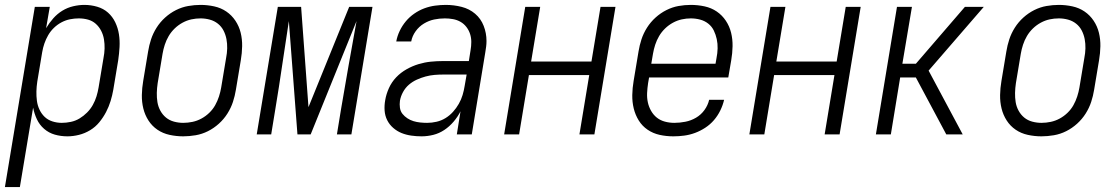

<svg xmlns="http://www.w3.org/2000/svg" viewBox="-46 -548 4566 783"><path d="M-26 215 96 -520H157L142 -433Q155 -455 171.5 -473.5Q188 -492 208.5 -504.5Q229 -517 252.5 -522.5Q276 -528 298 -528Q325 -528 350.5 -520.5Q376 -513 394.5 -496.5Q413 -480 424 -457Q435 -434 439 -408.5Q443 -383 441.5 -356Q440 -329 436 -302L416 -182Q412 -159 405 -136Q398 -113 386.5 -91Q375 -69 359 -49.5Q343 -30 321.5 -17Q300 -4 276 2Q252 8 229 8Q202 8 177.5 1Q153 -6 134 -22.5Q115 -39 104.5 -61.5Q94 -84 89 -109L35 215ZM206 -47Q224 -47 243 -51Q262 -55 278.5 -65Q295 -75 309 -89Q323 -103 332.5 -120Q342 -137 347.5 -155Q353 -173 356 -191L376 -311Q380 -331 380.5 -350Q381 -369 378 -387.5Q375 -406 366.5 -422.5Q358 -439 344.5 -451Q331 -463 313 -468Q295 -473 275 -473Q258 -473 240 -469.5Q222 -466 205 -457Q188 -448 174 -434.5Q160 -421 150.5 -404.5Q141 -388 135 -370.5Q129 -353 126 -335L106 -215Q103 -195 102.5 -175.5Q102 -156 104.5 -137Q107 -118 115 -101Q123 -84 136 -71.5Q149 -59 167.5 -53Q186 -47 206 -47Z M701 8Q673 8 645.5 2Q618 -4 596 -19Q574 -34 559.5 -56.5Q545 -79 538.5 -105.5Q532 -132 532.5 -160.5Q533 -189 538 -218L558 -338Q562 -363 570 -387.5Q578 -412 592.5 -435Q607 -458 627.5 -476.5Q648 -495 672 -507Q696 -519 721.5 -523.5Q747 -528 772 -528Q800 -528 827.5 -522Q855 -516 877 -501Q899 -486 914 -463.5Q929 -441 935.5 -414.5Q942 -388 941.5 -359.5Q941 -331 936 -302L916 -182Q912 -157 904 -132.5Q896 -108 881.5 -85Q867 -62 846.5 -43.5Q826 -25 802 -13Q778 -1 752 3.5Q726 8 701 8ZM701 -47Q720 -47 739 -51Q758 -55 775.5 -64.5Q793 -74 807.5 -88Q822 -102 831.5 -119Q841 -136 847 -154.5Q853 -173 856 -191L876 -311Q880 -331 880.5 -350.5Q881 -370 877.5 -388.5Q874 -407 865.5 -423.5Q857 -440 842.5 -451.5Q828 -463 809.5 -468Q791 -473 772 -473Q753 -473 734.5 -469Q716 -465 698.5 -455.5Q681 -446 666.5 -432Q652 -418 642 -401Q632 -384 626 -365.5Q620 -347 617 -329L597 -209Q594 -189 593.5 -169.5Q593 -150 596 -131.5Q599 -113 608 -96.5Q617 -80 631 -68.5Q645 -57 663.5 -52Q682 -47 701 -47Z M1001 0 1087 -520H1182L1212 -111L1378 -520H1473L1387 0H1328L1345 -104Q1360 -194 1376 -283.5Q1392 -373 1408 -462L1221 0H1167L1132 -462Q1118 -373 1105 -283.5Q1092 -194 1077 -104L1060 0Z M1673 8Q1652 8 1631 5Q1610 2 1591.5 -5.5Q1573 -13 1557.5 -26.5Q1542 -40 1533 -58Q1524 -76 1522.5 -97Q1521 -118 1525 -140Q1529 -164 1540 -188.5Q1551 -213 1569.5 -232.5Q1588 -252 1612 -265.5Q1636 -279 1661 -286.5Q1686 -294 1711 -296.5Q1736 -299 1761 -299H1866L1873 -343Q1876 -360 1876 -377Q1876 -394 1871 -409.5Q1866 -425 1856 -438Q1846 -451 1832 -459Q1818 -467 1801.5 -470Q1785 -473 1768 -473Q1746 -473 1724.5 -468.5Q1703 -464 1683 -452Q1663 -440 1649 -420.5Q1635 -401 1631 -379H1570Q1574 -401 1584 -422Q1594 -443 1609 -461Q1624 -479 1643.5 -492.5Q1663 -506 1684.5 -514Q1706 -522 1728.5 -525Q1751 -528 1772 -528Q1805 -528 1836.5 -520Q1868 -512 1891.5 -492Q1915 -472 1926.5 -442.5Q1938 -413 1938 -381Q1938 -369 1936.5 -357.5Q1935 -346 1933 -334L1878 0H1817L1832 -94Q1821 -72 1804 -52Q1787 -32 1766 -18Q1745 -4 1721 2Q1697 8 1673 8ZM1696 -47Q1715 -47 1734.5 -51.5Q1754 -56 1771 -66.5Q1788 -77 1801.5 -92Q1815 -107 1825 -124.5Q1835 -142 1840.5 -160.5Q1846 -179 1849 -198L1857 -244H1762Q1744 -244 1726 -242.5Q1708 -241 1689.5 -236Q1671 -231 1653.5 -223Q1636 -215 1621.5 -202.5Q1607 -190 1597.5 -172.5Q1588 -155 1585 -137Q1583 -123 1585 -108.5Q1587 -94 1595.5 -83.5Q1604 -73 1615.5 -65.5Q1627 -58 1640 -54Q1653 -50 1667.5 -48.5Q1682 -47 1696 -47Z M2010 0 2096 -520H2157L2120 -297H2366L2403 -520H2464L2378 0H2317L2357 -242H2111L2071 0Z M2700 8Q2671 8 2644 2Q2617 -4 2595 -19Q2573 -34 2559 -56.5Q2545 -79 2538.5 -105.5Q2532 -132 2532.5 -160.5Q2533 -189 2538 -218L2558 -338Q2562 -363 2570 -387.5Q2578 -412 2592.5 -435Q2607 -458 2627.5 -476.5Q2648 -495 2672 -507Q2696 -519 2721 -523.5Q2746 -528 2771 -528Q2800 -528 2827.5 -522Q2855 -516 2877 -501Q2899 -486 2914 -463.5Q2929 -441 2935.5 -414.5Q2942 -388 2941.5 -359.5Q2941 -331 2936 -302L2924 -232H2601L2597 -209Q2594 -189 2593 -169Q2592 -149 2596 -130.5Q2600 -112 2609.5 -95.5Q2619 -79 2633 -68Q2647 -57 2665.5 -52Q2684 -47 2704 -47Q2726 -47 2749 -51.5Q2772 -56 2792.5 -68Q2813 -80 2827 -99.5Q2841 -119 2846 -141H2907Q2902 -119 2891.5 -97.5Q2881 -76 2865.5 -58Q2850 -40 2830 -27Q2810 -14 2788.5 -6Q2767 2 2744.5 5Q2722 8 2700 8ZM2872 -288 2876 -311Q2880 -331 2880.5 -350.5Q2881 -370 2877 -388.5Q2873 -407 2865 -423.5Q2857 -440 2842.5 -451.5Q2828 -463 2809.5 -468Q2791 -473 2771 -473Q2753 -473 2734.5 -469Q2716 -465 2698.5 -455.5Q2681 -446 2666.5 -432Q2652 -418 2642 -401Q2632 -384 2626 -365.5Q2620 -347 2617 -329L2610 -288Z M3010 0 3096 -520H3157L3120 -297H3366L3403 -520H3464L3378 0H3317L3357 -242H3111L3071 0Z M3880 0H3813L3689 -232H3625L3587 0H3526L3612 -520H3673L3634 -288H3689L3889 -520H3966L3741 -260Z M4201 8Q4173 8 4145.5 2Q4118 -4 4096 -19Q4074 -34 4059.5 -56.5Q4045 -79 4038.5 -105.5Q4032 -132 4032.5 -160.5Q4033 -189 4038 -218L4058 -338Q4062 -363 4070 -387.5Q4078 -412 4092.5 -435Q4107 -458 4127.5 -476.5Q4148 -495 4172 -507Q4196 -519 4221.5 -523.5Q4247 -528 4272 -528Q4300 -528 4327.5 -522Q4355 -516 4377 -501Q4399 -486 4414 -463.5Q4429 -441 4435.5 -414.5Q4442 -388 4441.5 -359.5Q4441 -331 4436 -302L4416 -182Q4412 -157 4404 -132.5Q4396 -108 4381.5 -85Q4367 -62 4346.5 -43.5Q4326 -25 4302 -13Q4278 -1 4252 3.5Q4226 8 4201 8ZM4201 -47Q4220 -47 4239 -51Q4258 -55 4275.5 -64.5Q4293 -74 4307.5 -88Q4322 -102 4331.5 -119Q4341 -136 4347 -154.5Q4353 -173 4356 -191L4376 -311Q4380 -331 4380.5 -350.5Q4381 -370 4377.5 -388.5Q4374 -407 4365.5 -423.5Q4357 -440 4342.5 -451.5Q4328 -463 4309.5 -468Q4291 -473 4272 -473Q4253 -473 4234.5 -469Q4216 -465 4198.5 -455.5Q4181 -446 4166.5 -432Q4152 -418 4142 -401Q4132 -384 4126 -365.5Q4120 -347 4117 -329L4097 -209Q4094 -189 4093.5 -169.5Q4093 -150 4096 -131.5Q4099 -113 4108 -96.5Q4117 -80 4131 -68.5Q4145 -57 4163.5 -52Q4182 -47 4201 -47Z"/></svg>

Font: Iosevka Light Oblique
Style: Regular
Weight: 300
Italic angle: -9°
Monospace: yes
Designer: Belleve Invis
Foundry: Belleve Invis
Version: Version 32.5.0; ttfautohint (v1.8.4)